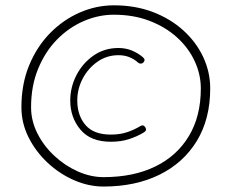

<svg xmlns="http://www.w3.org/2000/svg" viewBox="-20 -702 867 718"><path d="M516.1 -468.3Q512.7 -464.4 506.8 -464.1Q501 -463.9 497.1 -467.3Q481.9 -481 463.6 -488.3Q445.3 -495.6 422.9 -495.6Q379.4 -495.6 344.5 -471.2Q309.6 -446.8 289.3 -408.2Q269 -369.6 269 -326.2Q269 -270.5 299.6 -234.6Q330.1 -198.7 394.5 -198.7Q428.2 -198.7 454.8 -207.5Q481.4 -216.3 504.9 -230.5Q516.1 -237.3 523.4 -226.1Q530.3 -214.8 519 -207.5Q493.7 -191.9 463.1 -181.9Q432.6 -171.9 394.5 -171.9Q318.8 -171.9 280.8 -217.3Q242.7 -262.7 242.7 -326.2Q242.7 -375.5 265.6 -420.4Q288.6 -465.3 329.3 -493.9Q370.1 -522.5 422.9 -522.5Q450.2 -522.5 473.4 -512.9Q496.6 -503.4 515.1 -487.3Q525.4 -478 516.1 -468.3ZM60.1 -300.8Q60.1 -387.7 89.1 -458Q118.2 -528.3 167.5 -578.4Q216.8 -628.4 278.6 -655.3Q340.3 -682.1 405.8 -682.1Q485.8 -682.1 551.8 -657Q617.7 -631.8 665.8 -588.1Q713.9 -544.4 740 -488.5Q766.1 -432.6 766.1 -371.1Q766.1 -257.3 716.1 -175Q666 -92.8 576.2 -48.6Q486.3 -4.4 367.2 -4.4Q311.5 -4.4 257.1 -28.1Q202.6 -51.8 158.2 -93.3Q113.8 -134.8 86.9 -188.2Q60.1 -241.7 60.1 -300.8ZM96.2 -300.8Q96.2 -250 119.9 -203.1Q143.6 -156.2 183.1 -119.4Q222.7 -82.5 270.8 -61Q318.8 -39.6 367.2 -39.6Q479 -39.6 560.5 -79.3Q642.1 -119.1 686.5 -193.4Q731 -267.6 731 -371.1Q731 -423.8 708 -473.4Q685.1 -522.9 642.1 -562Q599.1 -601.1 539.3 -624Q479.5 -647 405.8 -647Q348.1 -647 292.7 -623Q237.3 -599.1 193.1 -554Q148.9 -508.8 122.6 -444.8Q96.2 -380.9 96.2 -300.8Z"/></svg>

Font: Mikhak ExtraLight
Style: Regular
Weight: 200
Designer: Amin Abedi
Version: Version 3.3